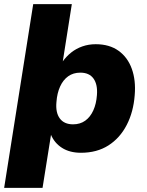

<svg xmlns="http://www.w3.org/2000/svg" viewBox="-27 -725 707 925"><path d="M-7 180 133 -705H319L275 -426H273Q292 -453 316 -472Q340 -491 370 -501.5Q400 -512 434 -512Q500 -512 544 -480.5Q588 -449 608 -393.5Q628 -338 622 -267Q616 -186 583.5 -123Q551 -60 495.5 -24.5Q440 11 363 11Q309 11 272 -12.5Q235 -36 218 -77H219L178 180ZM325 -126Q359 -126 383.5 -143.5Q408 -161 422.5 -193Q437 -225 440 -267Q444 -318 423.5 -346.5Q403 -375 360 -375Q326 -375 301.5 -357.5Q277 -340 262.5 -308Q248 -276 245 -234Q240 -183 261 -154.5Q282 -126 325 -126Z"/></svg>

Font: Nunito Sans 9pt Black
Style: Italic
Weight: 900
Italic angle: -9°
Version: Version 3.101;gftools[0.9.27]